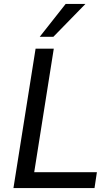

<svg xmlns="http://www.w3.org/2000/svg" viewBox="-20 -951 562 971"><path d="M48 0 160 -705H252L153 -80H470L458 0ZM181 -765 312 -931H412L250 -765Z"/></svg>

Font: Nunito Sans 10pt SemiCondensed Medium
Style: Italic
Weight: 500
Width: 4
Italic angle: -9°
Designer: Vernon Adams
Foundry: Vernon Adams
Version: Version 3.101;gftools[0.9.27]